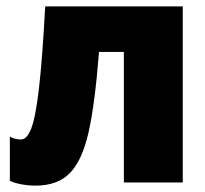

<svg xmlns="http://www.w3.org/2000/svg" viewBox="-20 -573 645 603"><path d="M369 0V-410H291Q278 -245 258 -157Q238 -69 199.5 -29.5Q161 10 91 10Q70 10 48 6Q26 2 11 -5V-144Q26 -135 46 -135Q65 -135 78.5 -170.5Q92 -206 102.5 -296.5Q113 -387 122 -553H554V0Z"/></svg>

Font: Noto Sans Display Black Narrow
Style: Regular
Weight: 900
Width: 4
Designer: Monotype Design team
Foundry: Monotype Imaging Inc.
Version: Version 1.000